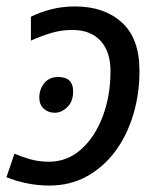

<svg xmlns="http://www.w3.org/2000/svg" viewBox="-27 -566 500 596"><path d="M126 10Q91 10 56.5 3Q22 -4 -7 -16L18 -89Q38 -80 65.5 -72Q93 -64 125 -64Q182 -64 225 -102.5Q268 -141 292 -205Q316 -269 316 -345Q316 -406 285 -439.5Q254 -473 198 -473Q163 -473 131.5 -463.5Q100 -454 69 -440V-514Q97 -528 131.5 -537Q166 -546 207 -546Q296 -546 351 -496.5Q406 -447 406 -346Q406 -274 386.5 -209.5Q367 -145 330.5 -96Q294 -47 242.5 -18.5Q191 10 126 10ZM143 -216Q123 -216 109 -228.5Q95 -241 95 -263Q95 -289 110.5 -308Q126 -327 154 -327Q200 -327 200 -282Q200 -251 182 -233.5Q164 -216 143 -216Z"/></svg>

Font: Manna Sans
Style: Italic
Weight: 400
Italic angle: -12°
Designer: Monotype Design Team
Foundry: Monotype Imaging Inc.
Version: Version 2.001.1; ttfautohint (v1.8.2)